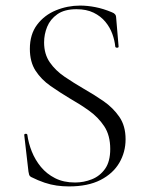

<svg xmlns="http://www.w3.org/2000/svg" viewBox="-20 -656 525 688"><path d="M138 -504Q138 -462 158.5 -432.5Q179 -403 211.5 -381Q244 -359 280 -338Q317 -317 351 -293.5Q385 -270 407.5 -237.5Q430 -205 430 -157Q430 -111 407.5 -72.5Q385 -34 340 -11Q295 12 227 12Q205 12 183.5 9Q162 6 139.5 -1.5Q117 -9 91 -22Q86 -25 84.5 -29.5Q83 -34 82 -41L67 -171Q66 -176 71.5 -176.5Q77 -177 78 -173Q82 -143 94 -113Q106 -83 126.5 -58Q147 -33 177.5 -17.5Q208 -2 249 -2Q280 -2 309 -13.5Q338 -25 356.5 -51Q375 -77 375 -122Q375 -171 353.5 -203.5Q332 -236 299 -259.5Q266 -283 229 -304Q194 -325 161 -348Q128 -371 107.5 -402.5Q87 -434 87 -481Q87 -533 113 -567.5Q139 -602 180.5 -619Q222 -636 267 -636Q293 -636 321.5 -630.5Q350 -625 381 -612Q389 -609 392.5 -604.5Q396 -600 396 -595L405 -489Q405 -485 399.5 -485Q394 -485 393 -489Q391 -511 382.5 -534.5Q374 -558 357.5 -578Q341 -598 315.5 -610.5Q290 -623 254 -623Q211 -623 185.5 -605Q160 -587 149 -560Q138 -533 138 -504Z"/></svg>

Font: Cormorant Infant Light
Style: Regular
Weight: 300
Designer: Christian Thalmann (Catharsis Fonts)
Foundry: Catharsis Fonts
Version: Version 4.001